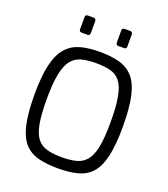

<svg xmlns="http://www.w3.org/2000/svg" viewBox="-164 -1038 1014 1159"><g transform="rotate(20 343.0 -458.5)"><path d="M343 6Q272 6 218.5 -7.5Q165 -21 129.5 -59Q94 -97 76.5 -171Q59 -245 59 -365Q59 -485 77 -559.5Q95 -634 131 -673.5Q167 -713 220 -727.5Q273 -742 343 -742Q415 -742 468.5 -727.5Q522 -713 557.5 -673.5Q593 -634 610 -559.5Q627 -485 627 -365Q627 -245 609.5 -171Q592 -97 556.5 -59Q521 -21 468 -7.5Q415 6 343 6ZM343 -65Q399 -65 438 -76Q477 -87 501.5 -118.5Q526 -150 537 -209Q548 -268 548 -365Q548 -466 536.5 -527Q525 -588 500.5 -619Q476 -650 437.5 -660Q399 -670 343 -670Q291 -670 252.5 -660Q214 -650 188.5 -619Q163 -588 150.5 -527Q138 -466 138 -365Q138 -268 148.5 -209Q159 -150 183 -118.5Q207 -87 246.5 -76Q286 -65 343 -65ZM435 -813Q419 -813 419 -829V-907Q419 -923 435 -923H472Q479 -923 483 -918.5Q487 -914 487 -907V-829Q487 -813 472 -813ZM199 -813Q183 -813 183 -829V-907Q183 -923 199 -923H236Q244 -923 248 -918.5Q252 -914 252 -907V-829Q252 -813 236 -813Z"/></g></svg>

Font: Exo Thin
Style: Regular
Weight: 400
Version: Version 2.000